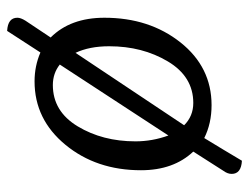

<svg xmlns="http://www.w3.org/2000/svg" viewBox="-98 -498 682 525"><g transform="rotate(90 242.5 -236.0)"><path d="M351 -356 157 -59Q181 -40 213 -40Q285 -40 326 -108Q367 -176 367 -266Q367 -312 351 -356ZM262 -424Q190 -424 148.5 -354.5Q107 -285 107 -194Q107 -140 125 -102L323 -399Q298 -424 262 -424ZM203 10Q161 10 124 -6L65 85Q29 83 29 57Q29 48 37 35L83 -34Q29 -88 29 -181Q29 -304 96.5 -389Q164 -474 268 -474Q318 -474 358 -454Q391 -508 420 -557Q456 -555 456 -529Q456 -518 448 -507L395 -424Q446 -370 446 -281Q446 -159 376.5 -74.5Q307 10 203 10Z"/></g></svg>

Font: Overlock
Style: Italic
Weight: 400
Designer: Dario Muhafara
Foundry: Dario Manuel Muhafara
Version: Version 1.002